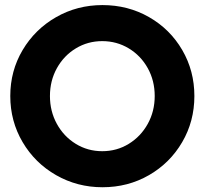

<svg xmlns="http://www.w3.org/2000/svg" viewBox="-20 -748 826 775"><path d="M21.5 -360.4Q21.5 -461.9 71.3 -545.9Q121.1 -629.9 206.3 -678.7Q291.5 -727.5 393.6 -727.5Q496.6 -727.5 581.5 -679Q666.5 -630.4 715.6 -546.1Q764.6 -461.9 764.6 -360.4Q764.6 -258.3 715.3 -174.1Q666 -89.8 581.3 -41Q496.6 7.8 393.6 7.8Q292 7.8 206.5 -41Q121.1 -89.8 71.3 -174.3Q21.5 -258.8 21.5 -360.4ZM604.5 -360.4Q604.5 -422.4 576.4 -472.9Q548.3 -523.4 499.8 -552.7Q451.2 -582 392.6 -582Q334.5 -582 286.1 -552.7Q237.8 -523.4 209.7 -472.9Q181.6 -422.4 181.6 -360.4Q181.6 -298.8 209.5 -248Q237.3 -197.3 285.6 -167.5Q334 -137.7 392.6 -137.7Q451.7 -137.7 500 -167.5Q548.3 -197.3 576.4 -248Q604.5 -298.8 604.5 -360.4Z"/></svg>

Font: Reddit Sans Strawberry ExBold
Style: Regular
Weight: 800
Designer: Stephen Hutchings
Foundry: Reddit
Version: Version 1.013